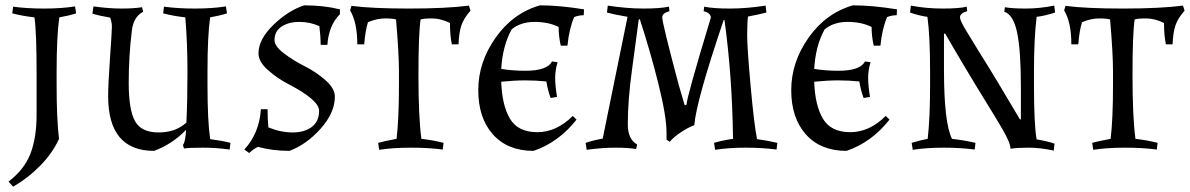

<svg xmlns="http://www.w3.org/2000/svg" viewBox="-20 -553 4456 719"><path d="M117 -123V-283Q117 -434 109 -488Q64 -493 26 -503L29 -528Q81 -521 145.5 -521Q210 -521 261 -529L265 -503Q237 -494 202 -488Q192 -416 192 -284V-237Q192 -105 201 -33Q177 20 131 67Q85 114 29 146L12 127Q71 82 94 22.5Q117 -37 117 -123Z M757 -284V-237Q757 -100 767 -32Q813 -26 843 -18L840 7Q791 0 739.5 0Q688 0 669 3L665 -10Q674 -20 677 -67Q625 -13 557 12Q385 12 385 -193Q385 -238 392 -337Q399 -436 399 -453Q399 -470 393 -486V-487Q351 -494 326 -502L330 -529Q388 -521 435 -521Q482 -521 512 -526L516 -509Q480 -490 474 -440Q462 -344 462 -243Q462 -142 485.5 -99.5Q509 -57 573.5 -57Q638 -57 678 -94Q682 -174 682 -283Q682 -392 674 -488Q629 -493 591 -503L594 -528Q646 -521 710.5 -521Q775 -521 826 -529L830 -503Q802 -494 767 -488Q757 -421 757 -284Z M1175 -138Q1175 -178 1062 -237Q1019 -259 983.5 -290.5Q948 -322 948 -353Q948 -406 1004 -460Q1060 -514 1119 -533Q1193 -533 1253 -518V-500Q1211 -458 1206 -385H1181Q1181 -413 1176 -455Q1141 -471 1101 -471Q1061 -471 1034.5 -453.5Q1008 -436 1008 -403Q1008 -380 1043.5 -353Q1079 -326 1121 -305Q1163 -284 1198.5 -253Q1234 -222 1234 -191Q1234 -131 1181 -71.5Q1128 -12 1064 12Q1001 12 946 -3Q930 4 913 20L895 7Q951 -54 957 -144H982Q982 -109 985 -76Q1031 -57 1076 -57Q1121 -57 1148 -78Q1175 -99 1175 -138Z M1665 -467Q1630 -484 1598 -484Q1566 -484 1555 -480Q1547 -426 1547 -271Q1547 -116 1558 -33Q1603 -28 1641 -18L1638 7Q1586 0 1518.5 0Q1451 0 1400 8L1396 -18Q1416 -24 1465 -33Q1474 -105 1474 -237V-284Q1474 -354 1463 -480Q1452 -484 1422 -484Q1392 -484 1358 -470Q1348 -439 1344 -387H1318Q1318 -469 1291 -514L1296 -531Q1373 -521 1512 -521Q1651 -521 1736 -532L1742 -513Q1717 -485 1708 -458.5Q1699 -432 1697 -387H1672Q1665 -420 1665 -467Z M2125 -119 2139 -105Q2072 -20 1978 12Q1881 12 1826 -49.5Q1771 -111 1771 -215.5Q1771 -320 1836 -412Q1901 -504 2002 -533Q2075 -533 2167 -518L2166 -496Q2147 -496 2130 -489Q2111 -444 2105 -382H2080Q2072 -416 2072 -452Q2034 -471 1982 -471Q1930 -471 1896 -443Q1862 -381 1857 -295Q1899 -288 1947 -288Q2030 -288 2047 -323L2068 -320Q2059 -290 2059 -261Q2059 -232 2066 -190L2042 -186Q2031 -216 2026 -248Q1986 -252 1946.5 -252Q1907 -252 1857 -247Q1860 -158 1890 -108Q1920 -58 1992 -58Q2064 -58 2125 -119Z M2476 -56Q2476 -118 2445 -241.5Q2414 -365 2376 -481L2372 -480L2347 -294Q2331 -179 2331 -87Q2331 -31 2366 -12L2362 5Q2332 0 2283.5 0Q2235 0 2177 8L2173 -18Q2207 -29 2237 -34L2330 -490Q2278 -499 2253 -506L2256 -532Q2328 -521 2389.5 -521Q2451 -521 2485 -528L2487 -511Q2460 -504 2460 -488Q2460 -466 2522 -234L2544 -159L2551 -161Q2551 -187 2642 -487Q2642 -504 2615 -511L2617 -528Q2651 -521 2713.5 -521Q2776 -521 2847 -532L2850 -506Q2823 -499 2781 -491Q2778 -467 2778 -420.5Q2778 -374 2791 -230Q2804 -86 2815 -32Q2852 -27 2891 -18L2888 7Q2836 0 2772.5 0Q2709 0 2658 8L2654 -18Q2687 -28 2725 -33Q2722 -269 2693 -478H2690Q2587 -174 2580 -84Q2559 -77 2531 -58.5Q2503 -40 2488 -22L2476 -30Z M3297 -119 3311 -105Q3244 -20 3150 12Q3053 12 2998 -49.5Q2943 -111 2943 -215.5Q2943 -320 3008 -412Q3073 -504 3174 -533Q3247 -533 3339 -518L3338 -496Q3319 -496 3302 -489Q3283 -444 3277 -382H3252Q3244 -416 3244 -452Q3206 -471 3154 -471Q3102 -471 3068 -443Q3034 -381 3029 -295Q3071 -288 3119 -288Q3202 -288 3219 -323L3240 -320Q3231 -290 3231 -261Q3231 -232 3238 -190L3214 -186Q3203 -216 3198 -248Q3158 -252 3118.5 -252Q3079 -252 3029 -247Q3032 -158 3062 -108Q3092 -58 3164 -58Q3236 -58 3297 -119Z M3630 7Q3578 0 3513.5 0Q3449 0 3398 8L3394 -18Q3426 -28 3454 -33Q3463 -111 3463 -237V-284Q3463 -418 3453 -490Q3426 -493 3388 -506L3391 -532Q3448 -521 3510.5 -521Q3573 -521 3600 -528L3602 -511Q3575 -504 3575 -488Q3575 -476 3598.5 -437.5Q3622 -399 3644 -363Q3710 -258 3800 -105L3803 -107V-229Q3803 -363 3789 -430.5Q3775 -498 3741 -509L3743 -526Q3769 -521 3821 -521Q3873 -521 3928 -532L3931 -506Q3890 -493 3862 -490Q3852 -410 3852 -284V-237Q3852 -85 3862 -31Q3904 -24 3929 -15L3926 11Q3876 0 3832 0Q3788 0 3764 4Q3764 -18 3733.5 -70Q3703 -122 3678 -162Q3597 -293 3519 -428L3515 -426V-292Q3515 -93 3545 -33Q3590 -28 3633 -18Z M4339 -467Q4304 -484 4272 -484Q4240 -484 4229 -480Q4221 -426 4221 -271Q4221 -116 4232 -33Q4277 -28 4315 -18L4312 7Q4260 0 4192.5 0Q4125 0 4074 8L4070 -18Q4090 -24 4139 -33Q4148 -105 4148 -237V-284Q4148 -354 4137 -480Q4126 -484 4096 -484Q4066 -484 4032 -470Q4022 -439 4018 -387H3992Q3992 -469 3965 -514L3970 -531Q4047 -521 4186 -521Q4325 -521 4410 -532L4416 -513Q4391 -485 4382 -458.5Q4373 -432 4371 -387H4346Q4339 -420 4339 -467Z"/></svg>

Font: Almendra SC
Style: Regular
Weight: 400
Designer: Ana Sanfelippo
Foundry: Ana Sanfelippo
Version: Version 1.003